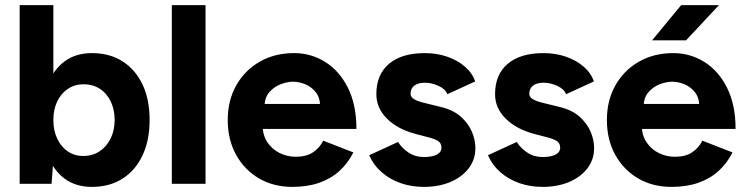

<svg xmlns="http://www.w3.org/2000/svg" viewBox="-20 -720 2924 752"><path d="M57 0V-700H189V-93L182 0ZM340 12Q277 12 233.5 -20Q190 -52 167 -111Q144 -170 144 -250Q144 -331 167 -389.5Q190 -448 233.5 -480Q277 -512 340 -512Q409 -512 459.5 -480Q510 -448 538 -389.5Q566 -331 566 -250Q566 -170 538 -111Q510 -52 459.5 -20Q409 12 340 12ZM306 -109Q342 -109 369.5 -127Q397 -145 413 -177Q429 -209 429 -250Q429 -291 413.5 -323Q398 -355 370.5 -372.5Q343 -390 307 -390Q273 -390 246 -372Q219 -354 204 -322.5Q189 -291 189 -250Q189 -209 204 -177Q219 -145 245.5 -127Q272 -109 306 -109Z M653 0V-700H785V0Z M1125 12Q1051 12 994 -21.5Q937 -55 904.5 -114Q872 -173 872 -250Q872 -327 905.5 -386Q939 -445 997.5 -478.5Q1056 -512 1132 -512Q1198 -512 1253.5 -477.5Q1309 -443 1342.5 -376.5Q1376 -310 1376 -215H997L1009 -227Q1009 -190 1027.5 -162.5Q1046 -135 1075.5 -120.5Q1105 -106 1139 -106Q1180 -106 1206 -123.5Q1232 -141 1246 -169L1364 -123Q1343 -81 1309.5 -50.5Q1276 -20 1230 -4Q1184 12 1125 12ZM1016 -301 1004 -313H1245L1234 -301Q1234 -337 1217 -358.5Q1200 -380 1175.5 -390Q1151 -400 1128 -400Q1105 -400 1079 -390Q1053 -380 1034.5 -358.5Q1016 -337 1016 -301Z M1640 12Q1592 12 1550 -2.5Q1508 -17 1476 -44.5Q1444 -72 1426 -112L1539 -164Q1554 -140 1580 -122.5Q1606 -105 1640 -105Q1673 -105 1691 -114.5Q1709 -124 1709 -142Q1709 -160 1694.5 -168.5Q1680 -177 1655 -183L1609 -195Q1537 -214 1495.5 -255.5Q1454 -297 1454 -351Q1454 -428 1503.5 -470Q1553 -512 1644 -512Q1691 -512 1731.5 -498Q1772 -484 1801 -459Q1830 -434 1841 -401L1732 -351Q1725 -371 1698 -383.5Q1671 -396 1644 -396Q1617 -396 1602.5 -384.5Q1588 -373 1588 -353Q1588 -340 1602 -331.5Q1616 -323 1642 -317L1707 -301Q1756 -289 1785.5 -262.5Q1815 -236 1828.5 -203.5Q1842 -171 1842 -140Q1842 -95 1815.5 -60.5Q1789 -26 1743.5 -7Q1698 12 1640 12Z M2105 12Q2057 12 2015 -2.5Q1973 -17 1941 -44.5Q1909 -72 1891 -112L2004 -164Q2019 -140 2045 -122.5Q2071 -105 2105 -105Q2138 -105 2156 -114.5Q2174 -124 2174 -142Q2174 -160 2159.5 -168.5Q2145 -177 2120 -183L2074 -195Q2002 -214 1960.5 -255.5Q1919 -297 1919 -351Q1919 -428 1968.5 -470Q2018 -512 2109 -512Q2156 -512 2196.5 -498Q2237 -484 2266 -459Q2295 -434 2306 -401L2197 -351Q2190 -371 2163 -383.5Q2136 -396 2109 -396Q2082 -396 2067.5 -384.5Q2053 -373 2053 -353Q2053 -340 2067 -331.5Q2081 -323 2107 -317L2172 -301Q2221 -289 2250.5 -262.5Q2280 -236 2293.5 -203.5Q2307 -171 2307 -140Q2307 -95 2280.5 -60.5Q2254 -26 2208.5 -7Q2163 12 2105 12Z M2610 12Q2536 12 2479 -21.5Q2422 -55 2389.5 -114Q2357 -173 2357 -250Q2357 -327 2390.5 -386Q2424 -445 2482.5 -478.5Q2541 -512 2617 -512Q2683 -512 2738.5 -477.5Q2794 -443 2827.5 -376.5Q2861 -310 2861 -215H2482L2494 -227Q2494 -190 2512.5 -162.5Q2531 -135 2560.5 -120.5Q2590 -106 2624 -106Q2665 -106 2691 -123.5Q2717 -141 2731 -169L2849 -123Q2828 -81 2794.5 -50.5Q2761 -20 2715 -4Q2669 12 2610 12ZM2501 -301 2489 -313H2730L2719 -301Q2719 -337 2702 -358.5Q2685 -380 2660.5 -390Q2636 -400 2613 -400Q2590 -400 2564 -390Q2538 -380 2519.5 -358.5Q2501 -337 2501 -301ZM2534 -562 2648 -700H2796L2667 -562Z"/></svg>

Font: Figtree
Style: Bold
Weight: 700
Designer: Erik Kennedy
Foundry: Erik Kennedy
Version: Version 2.001;gftools[0.9.30]